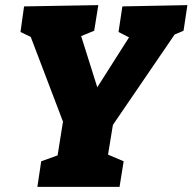

<svg xmlns="http://www.w3.org/2000/svg" viewBox="-20 -730 752 750"><path d="M697 -610 662 -595 421 -242 402 -126 463 -100 447 0H126L141 -100L205 -123L226 -255L100 -586L60 -605L74 -705L364 -710L348 -610L297 -589L360 -389L484 -584L443 -605L458 -705L712 -710Z"/></svg>

Font: Bitter Pro Black
Style: Italic
Weight: 900
Italic angle: -9°
Designer: Sol Matas, and Bitter project Authors
Foundry: Sol Matas
Version: Version 1.010